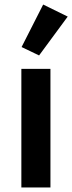

<svg xmlns="http://www.w3.org/2000/svg" viewBox="-20 -825 318 845"><path d="M74 0V-522H202V0ZM152 -581 75 -618 170 -805 278 -752Z"/></svg>

Font: IBM Plex Sans Arabic SemiBold
Style: Regular
Weight: 600
Designer: Mike Abbink, Paul van der Laan, Pieter van Rosmalen, Wael Morcos, Khajak Apelian
Foundry: Bold Monday
Version: Version 1.1